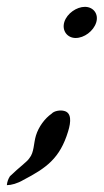

<svg xmlns="http://www.w3.org/2000/svg" viewBox="-30 -418 303 561"><path d="M-10 123C3 123 21 118 38 108C105 73 145 45 169 -34C178 -63 179 -89 157 -94C146 -97 128 -94 121 -86C101 -72 83 -48 75 -22C68 1 70 27 56 44C49 55 28 69 -1 97C-6 105 -9 113 -10 123ZM158 -354C150 -328 167 -307 191 -307C216 -307 243 -327 251 -352C259 -377 243 -398 218 -398C194 -398 166 -379 158 -354Z"/></svg>

Font: SolarCharger
Style: 552
Weight: 400
Designer: Mew Too
Foundry: Cannot Into Space Fonts/KineticPlasma Fonts
Version: Version 1.100